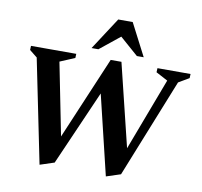

<svg xmlns="http://www.w3.org/2000/svg" viewBox="-91 -935 1110 1055"><g transform="rotate(10 464.0 -407.5)"><path d="M197 23.1 79.3 -554.6 36.4 -588.9 37.4 -612H289.9L288.9 -588.9L206.2 -554L286.4 -150.4L482 -612H542L654.9 -149.7L807.6 -554L741.9 -588.9L742.9 -612H927.6L926.6 -588.9L867.8 -554.4L647.1 -3.1L566.9 23.1L460.1 -421L276.9 -3.1ZM367.1 -657.9 484.3 -838H565L658.1 -657.9H620L517.2 -748.1L405.2 -657.9Z"/></g></svg>

Font: Ancizar Serif Light
Style: Italic
Weight: 300
Italic angle: -4°
Designer: Cesar Puertas, Viviana Monsalve, Julian Moncada, Julian Prieto, Jose Castro, Felipe Aragon, Mariel Hernandez, Sara Alarc
Version: Version 8.100